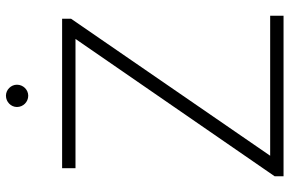

<svg xmlns="http://www.w3.org/2000/svg" viewBox="-184 -790 974 646"><g transform="rotate(-90 303.0 -467.0)"><path d="M33 0H573V-45H102L563 -715V-745H60V-700H495L33 -30ZM266 -897C266 -876 283 -859 304 -859C324 -859 341 -876 341 -897C341 -917 324 -934 304 -934C283 -934 266 -917 266 -897Z"/></g></svg>

Font: Mluvka ExtraLight
Style: Regular
Weight: 200
Designer: Modified by Jiří Krblich, Original typeface by Gumpita Rahayu
Foundry: Gumpita Rahayu & Jiří Krblich
Version: Version 2.000;Glyphs 3.1.1 (3134)